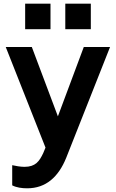

<svg xmlns="http://www.w3.org/2000/svg" viewBox="-20 -798 626 1038"><path d="M253 -640V-778H116V-640ZM471 -640V-778H333V-640ZM127 220C228 220 296 159 338 55L575 -544H433L293 -169L152 -544H11L226 0L214 29C193 74 172 104 112 104C91 104 63 99 46 95V204C69 216 98 220 127 220Z"/></svg>

Font: Plus Jakarta Sans
Style: Bold
Weight: 700
Designer: Gumpita Rahayu
Foundry: Tokotype
Version: Version 2.071;gftools[0.9.30]